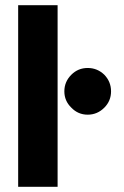

<svg xmlns="http://www.w3.org/2000/svg" viewBox="-20 -720 476 740"><path d="M50 -700V0H202V-700ZM408 -368Q408 -405 382 -432Q355 -458 318 -458Q281 -458 255 -432Q228 -405 228 -368Q228 -331 255 -305Q281 -278 318 -278Q355 -278 382 -305Q408 -331 408 -368Z"/></svg>

Font: Unageo
Style: ExtraBold
Weight: 800
Designer: Richard Sepsi
Foundry: Richard Sepsi
Version: Version 2.000